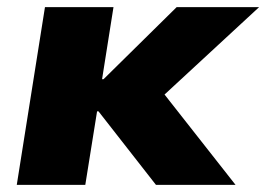

<svg xmlns="http://www.w3.org/2000/svg" viewBox="-20 -518 746 538"><path d="M27 0 106 -498H298L266 -296H270L475 -498H706L415 -229L416 -285L640 0H417L256 -206H252L219 0Z"/></svg>

Font: Nunito Sans 10pt SemiExpanded Black
Style: Italic
Weight: 900
Width: 6
Italic angle: -9°
Designer: Vernon Adams
Foundry: Vernon Adams
Version: Version 3.101;gftools[0.9.27]